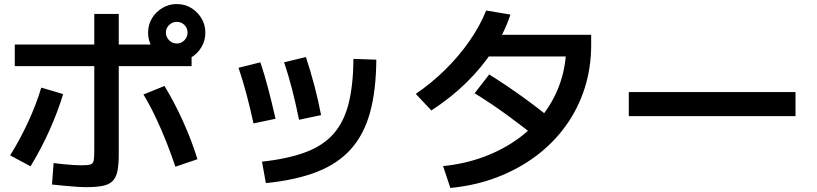

<svg xmlns="http://www.w3.org/2000/svg" viewBox="-20 -875 4040 949"><path d="M405 50Q385 50 356 48Q327 46 296 43Q265 40 237 37L245 -69Q268 -66 292.5 -63.5Q317 -61 340 -59.5Q363 -58 379 -58Q411 -58 425 -61.5Q439 -65 442.5 -79.5Q446 -94 446 -127V-806H567V-113Q567 -62 560.5 -30Q554 2 537 19.5Q520 37 488.5 43.5Q457 50 405 50ZM30 -107Q79 -185 119.5 -273Q160 -361 184 -442L292 -410Q267 -326 225.5 -233Q184 -140 131 -53ZM847 -51Q827 -111 802 -174Q777 -237 748.5 -297Q720 -357 689 -408L793 -450Q843 -368 885.5 -273.5Q928 -179 956 -88ZM53 -548V-655H895L927 -645V-548ZM853 -572Q815 -572 782.5 -591Q750 -610 731 -642.5Q712 -675 712 -713Q712 -753 731 -784.5Q750 -816 782.5 -835.5Q815 -855 853 -855Q893 -855 924.5 -836Q956 -817 975.5 -785Q995 -753 995 -713Q995 -675 976 -642.5Q957 -610 925 -591Q893 -572 853 -572ZM854 -660Q876 -660 891.5 -676Q907 -692 907 -714Q907 -736 891.5 -751.5Q876 -767 854 -767Q832 -767 816 -751.5Q800 -736 800 -714Q800 -692 816 -676Q832 -660 854 -660Z M1275 -76Q1403 -90 1490 -122.5Q1577 -155 1628.5 -213.5Q1680 -272 1703 -363Q1726 -454 1727 -584L1840 -580Q1839 -428 1809 -319Q1779 -210 1714.5 -138Q1650 -66 1546.5 -25.5Q1443 15 1294 30ZM1233 -265Q1217 -339 1198.5 -408.5Q1180 -478 1159 -540L1267 -567Q1286 -511 1304.5 -441Q1323 -371 1342 -288ZM1458 -283Q1443 -358 1424.5 -430.5Q1406 -503 1384 -567L1492 -593Q1514 -527 1533.5 -453.5Q1553 -380 1567 -306Z M2170 -54Q2278 -65 2372 -100Q2466 -135 2541 -189.5Q2616 -244 2669.5 -315.5Q2723 -387 2751 -472Q2779 -557 2779 -653L2830 -596H2349V-703H2902V-653Q2902 -539 2869.5 -438Q2837 -337 2776 -252.5Q2715 -168 2629.5 -104Q2544 -40 2437.5 1Q2331 42 2206 54ZM2035 -411Q2113 -464 2181 -531Q2249 -598 2301 -673Q2353 -748 2383 -823L2503 -803Q2472 -710 2416.5 -625.5Q2361 -541 2285 -466.5Q2209 -392 2112 -329ZM2661 -172Q2572 -244 2489 -304.5Q2406 -365 2326 -414L2398 -507Q2489 -450 2573 -389Q2657 -328 2733 -264Z M3088 -301V-420H3912V-301Z"/></svg>

Font: M PLUS 2 Thin SemiBold
Style: Regular
Weight: 600
Version: Version 1.001